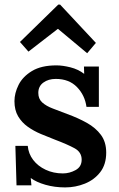

<svg xmlns="http://www.w3.org/2000/svg" viewBox="-20 -801 518 837"><path d="M264 16Q218 16 178 4.5Q138 -7 114 -25L117 7H52L47 -165H101Q104 -131 124.5 -104Q145 -77 179 -61Q213 -45 254 -45Q283 -45 309.5 -59.5Q336 -74 336 -105Q336 -138 304.5 -155Q273 -172 220 -192Q189 -204 158 -217Q127 -230 101 -248.5Q75 -267 59 -294Q43 -321 43 -360Q43 -395 61 -431Q79 -467 119.5 -491.5Q160 -516 226 -516Q253 -516 287 -507.5Q321 -499 347 -479L346 -511H411V-335H357Q350 -386 315.5 -421.5Q281 -457 223 -457Q191 -457 169 -441Q147 -425 147 -396Q147 -370 164 -354.5Q181 -339 210 -328Q239 -317 273 -304Q320 -287 358.5 -265.5Q397 -244 420 -213Q443 -182 443 -136Q443 -84 417 -50.5Q391 -17 350 -0.5Q309 16 264 16ZM360 -569 233 -675H232L104 -576L67 -618L234 -781H242L398 -614Z"/></svg>

Font: Lora SemiBold
Style: Regular
Weight: 600
Designer: Olga Karpushina, Alexei Vanyashin (Cyrillic)
Foundry: Cyreal
Version: Version 3.011; ttfautohint (v1.8.4.7-5d5b)